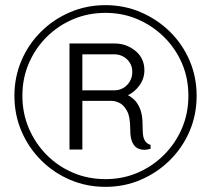

<svg xmlns="http://www.w3.org/2000/svg" viewBox="-20 -716 819 746"><path d="M390 10Q316 10 252 -17.5Q188 -45 139.5 -93.5Q91 -142 63.5 -206Q36 -270 36 -344Q36 -417 63.5 -481Q91 -545 139.5 -593Q188 -641 252 -668.5Q316 -696 390 -696Q463 -696 527 -668.5Q591 -641 640 -593Q689 -545 716.5 -481Q744 -417 744 -344Q744 -270 716.5 -206Q689 -142 640 -93.5Q591 -45 527 -17.5Q463 10 390 10ZM390 -20Q457 -20 515 -45Q573 -70 617.5 -114.5Q662 -159 687 -217.5Q712 -276 712 -344Q712 -412 687 -470Q662 -528 617.5 -572Q573 -616 515 -641Q457 -666 390 -666Q322 -666 263.5 -641Q205 -616 161 -572Q117 -528 92 -470Q67 -412 67 -344Q67 -276 92 -217.5Q117 -159 161 -114.5Q205 -70 263.5 -45Q322 -20 390 -20ZM540 -134Q528 -134 515.5 -139.5Q503 -145 494.5 -162.5Q486 -180 486 -214Q486 -263 473 -286Q460 -309 443.5 -316.5Q427 -324 415 -324H300V-135H250V-547H426Q471 -547 506 -518.5Q541 -490 541 -443Q541 -411 522.5 -385Q504 -359 477 -346Q488 -341 501.5 -328.5Q515 -316 524.5 -292.5Q534 -269 534 -230Q534 -209 535.5 -194Q537 -179 543.5 -168.5Q550 -158 565 -153V-138Q563 -137 555 -135.5Q547 -134 540 -134ZM300 -365H423Q454 -365 474 -386Q494 -407 494 -437Q494 -466 473.5 -485.5Q453 -505 423 -505H300Z"/></svg>

Font: Chivo Medium ExtraLight
Style: Regular
Weight: 250
Version: Version 2.002